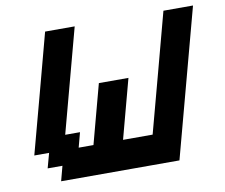

<svg xmlns="http://www.w3.org/2000/svg" viewBox="-71 -712 935 799"><g transform="rotate(-10 396.0 -312.5)"><path d="M125 0H625Q652.8 -104 708.7 -312.3Q764.6 -520.5 792.5 -625H667.5Q645.5 -542 600.8 -375.2Q556.2 -208.5 533.7 -125H408.7Q419.9 -167 442.1 -250Q464.4 -333 475.6 -375H350.6Q339.4 -333 317.1 -250Q294.9 -167 283.7 -125H221.2L237.8 -187.5H175.3L292.5 -625H167.5Q145.5 -542 100.8 -375Q56.2 -208 33.7 -125H96.2L79.1 -62.5H141.6Z"/></g></svg>

Font: Faithful 32x
Style: Oblique
Weight: 400
Foundry: Faithful Resource Pack
Version: Version 1.0; January 27, 2023